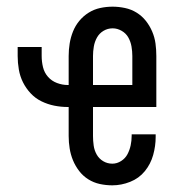

<svg xmlns="http://www.w3.org/2000/svg" viewBox="-20 -548 540 576"><path d="M317 8Q298 8 279.5 4Q261 0 245 -10Q229 -20 217.5 -35Q206 -50 199 -67Q192 -84 189 -102.5Q186 -121 186 -140V-227H183Q163 -227 143 -231Q123 -235 104.5 -244Q86 -253 72 -268Q58 -283 49 -301Q40 -319 36.5 -339.5Q33 -360 33 -380V-407H105V-380Q105 -363 109 -346.5Q113 -330 124 -317.5Q135 -305 151 -299Q167 -293 183 -293H186V-380Q186 -399 189 -417.5Q192 -436 199 -453.5Q206 -471 218 -485.5Q230 -500 246 -510Q262 -520 280.5 -524Q299 -528 318 -528Q336 -528 355 -524Q374 -520 390 -510Q406 -500 417.5 -485.5Q429 -471 436.5 -453.5Q444 -436 446.5 -417.5Q449 -399 449 -380V-227H259V-140Q259 -126 261 -111.5Q263 -97 270 -84.5Q277 -72 289.5 -64.5Q302 -57 317 -57Q331 -57 343.5 -65Q356 -73 362.5 -85.5Q369 -98 372 -112Q375 -126 375 -141V-145H447V-137Q447 -110 439.5 -83Q432 -56 414.5 -34.5Q397 -13 370.5 -2.5Q344 8 317 8ZM259 -293H377V-380Q377 -394 374.5 -408.5Q372 -423 365 -435.5Q358 -448 345 -455.5Q332 -463 318 -463Q303 -463 290.5 -455.5Q278 -448 271 -435.5Q264 -423 261.5 -408.5Q259 -394 259 -380Z"/></svg>

Font: Iosevka srxl
Style: Regular
Weight: 400
Monospace: yes
Designer: Belleve Invis
Foundry: Belleve Invis
Version: Version 33.0.1; ttfautohint (v1.8.3)